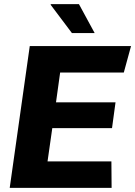

<svg xmlns="http://www.w3.org/2000/svg" viewBox="-20 -909 654 929"><path d="M27 0 124 -686H614L579 -558H271L251 -414H539L522 -289H233L210 -128H519L520 0ZM328 -749 225 -886 226 -889H362L438 -749Z"/></svg>

Font: Chivo Medium
Style: Bold Italic
Weight: 700
Italic angle: -8.05°
Version: Version 2.002